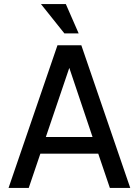

<svg xmlns="http://www.w3.org/2000/svg" viewBox="-20 -922 680 942"><path d="M303 -902 366 -758H296L181 -902ZM22 0 262 -700H379L619 0H519L462 -168H178L121 0ZM205 -250H434L320 -589Z"/></svg>

Font: Haskoy Medium
Style: Regular
Weight: 500
Designer: Ertekin Erdin
Foundry: Ertekin Erdin
Version: Version 1.500; ttfautohint (v1.8.3)